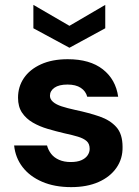

<svg xmlns="http://www.w3.org/2000/svg" viewBox="-20 -756 571 788"><path d="M272 12Q204 12 153 -10Q102 -32 72.5 -70.5Q43 -109 38 -159H173Q178 -140 190 -124.5Q202 -109 222.5 -100Q243 -91 270 -91Q297 -91 314 -98.5Q331 -106 339.5 -118.5Q348 -131 348 -145Q348 -166 335.5 -177Q323 -188 300 -195Q277 -202 244 -209Q210 -217 176 -227Q142 -237 114.5 -253Q87 -269 70.5 -293.5Q54 -318 54 -355Q54 -400 78 -435.5Q102 -471 148 -492Q194 -513 258 -513Q349 -513 402 -471.5Q455 -430 465 -359H338Q332 -382 311.5 -395.5Q291 -409 257 -409Q222 -409 203.5 -396Q185 -383 185 -363Q185 -349 197.5 -338Q210 -327 233 -319.5Q256 -312 288 -305Q345 -293 388.5 -278Q432 -263 457.5 -234.5Q483 -206 483 -153Q484 -105 458 -67.5Q432 -30 384.5 -9Q337 12 272 12ZM265 -560 117 -640V-736L265 -650L412 -736V-640Z"/></svg>

Font: DM Sans 18pt
Style: Bold
Weight: 700
Designer: Colophon Foundry, Jonny Pinhorn
Foundry: Colophon Foundry
Version: Version 4.004;gftools[0.9.30]